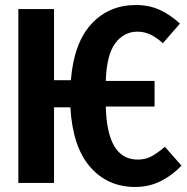

<svg xmlns="http://www.w3.org/2000/svg" viewBox="-20 -728 746 764"><path d="M702 -69Q668 -32 621 -8Q574 16 518 16Q408 16 338.5 -64Q269 -144 260 -301H195V0H53V-692H195V-409H262Q274 -557 343.5 -632.5Q413 -708 521 -708Q573 -708 615 -689Q657 -670 696 -634L628 -556Q603 -579 578.5 -590.5Q554 -602 527 -602Q472 -602 438 -555Q404 -508 401 -406H595V-304H401Q406 -93 528 -93Q559 -93 583 -106Q607 -119 636 -144Z"/></svg>

Font: Fira Sans Extra Condensed SemiBold
Style: Regular
Weight: 600
Width: 1
Designer: Carrois Corporate & Edenspiekermann AG
Foundry: Carrois Corporate GbR & Edenspiekermann AG
Version: Version 4.203